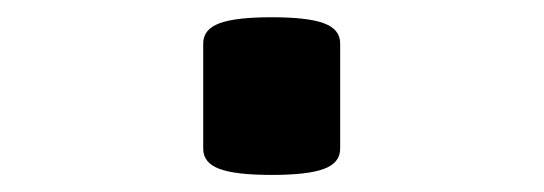

<svg xmlns="http://www.w3.org/2000/svg" viewBox="-20 -201 640 226"><path d="M380.4 -149.9V-25.9Q380.4 -9.3 361.3 -2.2Q342.3 4.9 299.8 4.9Q257.3 4.9 238.3 -2.2Q219.2 -9.3 219.2 -25.9V-149.9Q219.2 -166.5 238.3 -173.6Q257.3 -180.7 299.8 -180.7Q342.3 -180.7 361.3 -173.6Q380.4 -166.5 380.4 -149.9Z"/></svg>

Font: Courier Prime
Style: Bold
Weight: 700
Designer: Alan Dague-Greene, Quote-Unquote Apps
Foundry: Quote-Unquote Apps
Version: Version 3.018